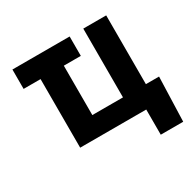

<svg xmlns="http://www.w3.org/2000/svg" viewBox="-153 -711 1045 1032"><g transform="rotate(-30 369.0 -195.0)"><path d="M401 -545.9V-425.6H45.9V-545.9ZM709.6 -119.1 700.6 156.2H561.3V0H517.8V-119.1ZM627.9 -545.9V0H151.2V-545.9H295.5V-119.1H485.7V-545.9Z"/></g></svg>

Font: Inter V
Style: 
Weight: 400
Designer: Rasmus Andersson
Foundry: rsms
Version: Version 4.000;git-a3f224843